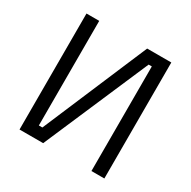

<svg xmlns="http://www.w3.org/2000/svg" viewBox="-155 -842 986 992"><g transform="rotate(30 338.0 -346.0)"><path d="M514 0V-624H495L226 0H85V-692H161V-68H182L447 -692H591V0Z"/></g></svg>

Font: Titillium Web[RUS by Daymarius]
Style: Regular
Weight: 400
Designer: Cyrillization by Daymarius
Foundry: Cyrillization by Daymarius
Version: Version 1.002 September 11, 2018